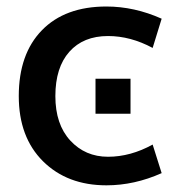

<svg xmlns="http://www.w3.org/2000/svg" viewBox="-20 -553 568 584"><path d="M444.3 -407.2Q377 -443.4 308.6 -443.4Q233.4 -443.4 190.9 -395.5Q148.4 -347.7 148.4 -260.7Q148.4 -174.8 193.8 -125.5Q239.3 -76.2 308.6 -76.2Q377 -76.2 444.3 -113.3L471.7 -26.4Q388.7 10.7 303.7 10.7Q184.6 10.7 110.8 -62.5Q37.1 -135.7 37.1 -260.7Q37.1 -388.7 107.4 -460.9Q177.7 -533.2 303.7 -533.2Q388.7 -533.2 471.7 -496.1ZM270.5 -207V-313.5H377V-207Z"/></svg>

Font: Gen Shin Gothic Medium
Style: Regular
Weight: 500
Designer: [Source Han Sans]
Ryoko NISHIZUKA  (kana & ideographs); Paul D. Hunt (Latin, Greek & Cyrillic); Wenlong ZHANG  (bopomofo
Version: Version 1.002.20150607